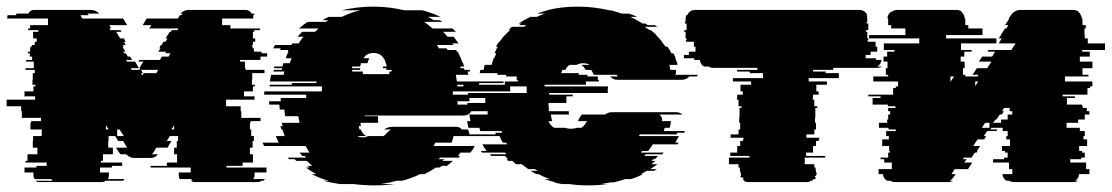

<svg xmlns="http://www.w3.org/2000/svg" viewBox="-54 -550 3358 580"><path d="M733 -369H671V-364H686V-344H688V-339H745V-329H708V-309H707V-294H716V-289H710V-274H683V-259H715V-249H629V-229H673V-214H675V-194H733V-184H703V-179H701V-159H705V-139H713V-124H709V-104H701V-84H710V-59H679V-49H630V-44H751V-29H715V-20Q715 -15 711 -9H746Q745 -8 744 -6.5Q743 -5 741 -4H736Q732 0 723 0H535Q527 0 523 -4H528Q525 -6 523 -9H489Q486 -14 486 -20V-29H522V-44H401V-49H450V-59H481V-84H472V-104H480V-124H484V-139H459L450 -124H464L452 -104H418L411 -92Q407 -86 405 -84H423Q415 -73 402 -73H350Q338 -73 327 -84H310Q308 -86 304 -92L296 -104H330L318 -124H303L294 -139H274V-124H273V-104H287V-84H257V-64H251V-59H315V-49H284V-44H248V-29H275V-20Q275 -14 272 -9H322Q321 -8 320 -6.5Q319 -5 317 -4H265Q261 0 253 0H65Q57 0 53 -4H105Q104 -5 103 -6.5Q102 -8 100 -9H51Q47 -13 47 -20V-29H20V-44H56V-49H87V-59H23V-64H29V-84H59V-104H45V-124H46V-139H72V-159H38V-179H40V-184H70V-194H12V-214H10V-229H-34V-249H52V-259H20V-274H47V-289H53V-294H44V-309H45V-329H51V-339H23V-344H48V-364H25V-369H43V-379H36V-389H30V-394H37V-404H38V-409H42V-414H51V-424H57V-434H46V-454H62V-459H31V-464H37V-474H91V-494H-32V-500L-31 -504H-6L-4 -509H32Q37 -520 49 -520H220Q235 -520 246 -509H210Q213 -506 214 -504H189Q191 -502 191 -500L195 -494H318L330 -474H276L282 -464H276L279 -459H310L313 -454H297L309 -434H320L326 -424H320L326 -414H317L320 -409H316L319 -404H318L325 -394H318L321 -389H326L332 -379H339L345 -369H327L330 -364H354L366 -344H341L344 -339H367L370 -344H367L379 -364H364L367 -369H429L435 -379H455L461 -389H445L448 -394H424L431 -404H427L430 -409H429L432 -414H434L440 -424H446L452 -434H446L459 -454H462L465 -459H482L485 -464H397L403 -474H377L389 -494H483L487 -500Q488 -501 488 -502Q488 -503 489 -504H494Q495 -506 498 -509H491Q502 -520 516 -520H687Q700 -520 706 -509H713L715 -504H710Q711 -503 711 -500V-494H617V-474H642V-464H731V-459H714V-454H710V-434H717V-424H710V-414H708V-409H709V-404H713V-394H736V-389H753V-379H733ZM418 -329 424 -339H372L378 -329H372L376 -322L380 -329ZM266 -159H274L266 -172ZM464 -159H472V-172ZM300 -139H320L307 -159H300Z M1314 -274V-264H1441V-254H1364V-244H1328V-234H1359V-228Q1359 -222 1358 -219H1372Q1365 -201 1346 -201H1048V-199H1088V-196Q1088 -192 1088 -187.5Q1088 -183 1089 -179H1035Q1035 -176 1035.5 -173.5Q1036 -171 1036 -169H1030Q1030 -165 1032 -159H1036Q1041 -145 1052 -139H1025Q1032 -135 1044 -135Q1052 -135 1057 -139H1104Q1108 -141 1111.5 -145Q1115 -149 1120 -153L1126 -159H1107Q1116 -167 1134 -167H1323Q1335 -167 1341 -159H1359Q1364 -152 1364 -145Q1363 -143 1363 -139H1316Q1314 -129 1310 -119H1261Q1258 -114 1256 -109H1380Q1378 -104 1374.5 -99Q1371 -94 1367 -89H1337Q1333 -83 1329 -79H1336Q1335 -78 1334 -77Q1333 -76 1332 -74H1276L1271 -69H1288Q1287 -68 1285.5 -67Q1284 -66 1283 -64H1314Q1307 -57 1296 -49H1281Q1280 -48 1278 -47Q1276 -46 1274 -44H1263Q1247 -33 1228 -24H1215Q1203 -18 1189.5 -13Q1176 -8 1161 -4H1145Q1134 -1 1122 1.5Q1110 4 1096 6H1138Q1124 8 1109 9Q1094 10 1077 10Q1061 10 1045 9Q1029 8 1014 6H972Q959 4 947 1.5Q935 -1 923 -4H939Q912 -11 888 -24H901Q883 -34 870 -44H881Q879 -46 877.5 -47Q876 -48 874 -49H889Q885 -53 881 -56.5Q877 -60 873 -64H841L836 -69H819Q818 -71 817 -72Q816 -73 815 -74H870Q869 -76 866 -79H859Q857 -81 855 -84Q853 -87 851 -89H881Q878 -94 875 -99Q872 -104 869 -109H744Q741 -114 739 -119H788L779 -139H806Q804 -144 802.5 -149Q801 -154 799 -159H796L793 -169H800L797 -179H851Q850 -184 849 -189Q848 -194 847 -199H807L805 -219H791Q791 -223 790.5 -226.5Q790 -230 790 -234H759V-244H794V-254H871V-264H744V-266Q744 -271 745 -274H918Q918 -278 918.5 -281.5Q919 -285 919 -289H760Q760 -291 760.5 -292Q761 -293 761 -294H827Q827 -297 828 -299H902V-304H761Q762 -309 763 -314Q764 -319 765 -324H803Q803 -328 805 -334H772Q772 -336 772.5 -337Q773 -338 773 -339H797Q797 -341 797.5 -342Q798 -343 798 -344H773L775 -349H799L802 -359H821L827 -374H809Q811 -379 813 -384.5Q815 -390 818 -394H815L817 -399H792Q794 -403 794 -404H771L777 -414H826Q827 -416 830 -419H848Q852 -424 855.5 -429.5Q859 -435 863 -439H845Q848 -443 851.5 -446.5Q855 -450 859 -454H898L908 -464H849Q862 -475 875 -484H930L938 -489H920Q928 -494 939 -499H978Q1005 -512 1034 -519H978Q1000 -524 1024 -527Q1048 -530 1074 -530Q1100 -530 1123 -527Q1146 -524 1167 -519H1222Q1237 -515 1250.5 -510Q1264 -505 1277 -499H1238Q1243 -497 1247.5 -494.5Q1252 -492 1256 -489H1274Q1276 -488 1278 -487Q1280 -486 1282 -484H1227Q1240 -475 1253 -464H1313L1323 -454H1284Q1288 -450 1291.5 -446.5Q1295 -443 1298 -439H1316Q1320 -435 1323.5 -429.5Q1327 -424 1331 -419H1312Q1313 -417 1316 -414H1266L1272 -404H1295L1298 -399H1324Q1324 -398 1326 -394H1329L1338 -374L1344 -359H1345L1348 -349H1336L1338 -344H1347L1349 -339H1365Q1365 -338 1365.5 -337Q1366 -336 1366 -334H1358L1361 -324H1323L1326 -304H1467V-299H1393Q1393 -298 1393.5 -297Q1394 -296 1394 -294H1327Q1328 -292 1328 -289H1487Q1487 -285 1487 -281.5Q1487 -278 1488 -274ZM1010 -339V-334H1042V-326H1122V-334H1129V-339H1113V-344H1103Q1103 -347 1102 -349H1114Q1114 -353 1112 -359H1111Q1110 -368 1105 -374Q1095 -390 1074 -390Q1054 -390 1044 -374H1062Q1058 -368 1056 -359H1036Q1036 -357 1035.5 -354.5Q1035 -352 1034 -349H1010Q1010 -346 1009 -344H1034V-339Z M1986 -324H2054Q2054 -323 2053 -322Q2052 -321 2051 -319H2028Q2020 -309 2006 -309H1811Q1797 -309 1789 -319H1812L1809 -324H1740L1737 -329Q1736 -333 1732 -339H1715Q1709 -350 1702 -354H1727Q1719 -359 1708 -359Q1696 -359 1688 -354H1667Q1659 -350 1654 -339H1645Q1643 -335 1641 -329H1695Q1694 -327 1694 -324H1721Q1720 -322 1720 -319H1753Q1752 -317 1752 -314Q1752 -311 1751 -309H1755V-304H1716V-294H1591V-289H1783Q1782 -284 1782 -279Q1782 -274 1782 -269H1605V-264H1676V-259H1657V-239H1603Q1603 -235 1603 -231.5Q1603 -228 1604 -224V-214H1664Q1664 -207 1665 -204H1610Q1612 -191 1614 -184H1603Q1609 -170 1620 -164H1653Q1661 -161 1670 -161Q1681 -161 1688 -164H1702Q1711 -169 1719 -184H1692L1695 -191Q1697 -195 1699.5 -198.5Q1702 -202 1704 -204H1774Q1783 -211 1794 -211H1989Q1999 -211 2008 -204H1938Q1948 -196 1946 -184H1973Q1972 -180 1971.5 -175Q1971 -170 1969 -164H1954L1951 -154H2015L2013 -149H1992L1990 -144H1879L1876 -139H1997L1986 -119H1996L1993 -114H1918Q1915 -109 1911.5 -104Q1908 -99 1904 -94H1886Q1885 -93 1884 -92Q1883 -91 1882 -89H1951Q1950 -88 1949 -87Q1948 -86 1947 -84H1897Q1896 -83 1895 -82Q1894 -81 1892 -79H1934L1924 -69H1919L1914 -64H1926L1914 -54H1932Q1927 -50 1921.5 -46.5Q1916 -43 1910 -39H1930L1922 -34H1900L1882 -24H1888Q1872 -15 1852 -9H1835Q1826 -6 1817 -3.5Q1808 -1 1799 1H1790Q1783 2 1776 3.5Q1769 5 1762 6H1782Q1768 8 1753 9Q1738 10 1722 10Q1707 10 1693 9Q1679 8 1665 6H1644Q1637 5 1630.5 3.5Q1624 2 1617 1H1626Q1617 -1 1608 -3.5Q1599 -6 1591 -9H1608Q1589 -15 1573 -24H1566Q1562 -26 1557.5 -28.5Q1553 -31 1549 -34H1570L1562 -39H1542L1522 -54H1505Q1502 -56 1499 -59Q1496 -62 1494 -64H1481L1476 -69H1481L1471 -79H1430Q1427 -82 1426 -84H1476Q1473 -87 1472 -89H1402Q1401 -91 1398 -94H1416Q1412 -99 1409 -104Q1406 -109 1403 -114H1478L1475 -119H1465Q1462 -124 1459.5 -129Q1457 -134 1455 -139H1335L1333 -144H1444L1442 -149H1463L1461 -154H1397L1394 -164H1361Q1360 -169 1359 -174Q1358 -179 1357 -184H1367L1364 -204H1419V-214H1359V-219Q1358 -224 1358 -229Q1358 -234 1358 -239H1412V-259H1431V-264H1360V-269H1537V-289H1346V-294H1471V-304H1510V-309H1506Q1507 -311 1507 -314Q1507 -317 1507 -319H1475V-324H1448Q1448 -327 1449 -329H1395Q1397 -335 1397 -339H1407L1410 -354H1431L1437 -374H1439Q1440 -378 1442 -381.5Q1444 -385 1445 -389H1440Q1442 -394 1444.5 -399.5Q1447 -405 1450 -409H1444Q1446 -413 1448.5 -416.5Q1451 -420 1454 -424H1455Q1459 -429 1463 -434.5Q1467 -440 1471 -444H1472Q1478 -452 1487 -459H1482L1488 -464H1486L1492 -469H1529Q1531 -471 1533 -472Q1535 -473 1536 -474H1514Q1516 -476 1518 -477Q1520 -478 1521 -479H1513Q1531 -491 1548 -499H1568Q1574 -502 1580 -504.5Q1586 -507 1592 -509H1569Q1573 -511 1576.5 -512Q1580 -513 1584 -514H1583Q1588 -516 1592.5 -517Q1597 -518 1601 -519H1598Q1642 -530 1690 -530Q1717 -530 1741 -527Q1765 -524 1786 -519H1789Q1794 -518 1798.5 -517Q1803 -516 1807 -514H1808Q1812 -513 1815.5 -512Q1819 -511 1823 -509H1846Q1861 -504 1871 -499H1850Q1860 -495 1869 -489.5Q1878 -484 1887 -479H1895Q1897 -478 1899 -477Q1901 -476 1902 -474H1924Q1926 -473 1927.5 -472Q1929 -471 1931 -469H1894L1900 -464H1902L1908 -459H1912Q1917 -455 1921 -451.5Q1925 -448 1929 -444H1928Q1933 -439 1937.5 -434Q1942 -429 1946 -424H1945Q1948 -420 1951 -416.5Q1954 -413 1956 -409H1962Q1966 -404 1969 -399Q1972 -394 1974 -389H1980Q1982 -385 1984 -381.5Q1986 -378 1987 -374H1986Q1988 -369 1990 -364Q1992 -359 1993 -354H1968L1971 -339H1988V-329Z M2463 -339H2402V-334H2440V-329H2480V-314H2389V-304H2444V-294H2412V-274H2419V-264H2402V-254H2401V-249H2406V-229H2415V-224H2409V-194H2408V-179H2411V-159H2406V-144H2382V-134H2421V-129H2419V-124H2411V-109H2402V-89H2381V-79H2439V-74H2377V-54H2406V-44H2410V-34H2411V-29H2413V-27Q2413 -25 2412.5 -23Q2412 -21 2411 -19H2409L2407 -14H2412Q2411 -12 2408 -9H2404Q2403 -6 2398 -4H2396Q2391 0 2382 0H2207Q2198 0 2193 -4H2195Q2193 -5 2189 -9H2193Q2192 -11 2191 -12Q2190 -13 2189 -14H2184L2182 -19H2185Q2184 -22 2184 -27V-29H2182V-34H2181V-44H2177V-54H2148V-74H2210V-79H2152V-89H2173V-109H2182V-124H2190V-129H2192V-134H2153V-144H2177V-159H2182V-179H2179V-194H2180V-224H2186V-229H2177V-249H2172V-254H2173V-264H2190V-274H2183V-294H2215V-304H2160V-314H2251V-329H2211V-334H2173V-339H2234V-345H2101Q2092 -345 2087 -349H2073Q2062 -355 2060 -369H2043V-374H2012V-384H2027V-394H2047V-409H2042V-424H2018V-429H2020V-434H2017V-454H2013V-459H2020V-479H2015V-484H2017V-493Q2017 -498 2019 -504H2022Q2029 -520 2046 -520H2541Q2559 -520 2566 -504H2564Q2566 -498 2566 -493V-484H2564V-479H2569V-459H2562V-454H2566V-434H2569V-429H2567V-424H2591V-409H2596V-394H2576V-384H2561V-374H2592V-369H2609Q2607 -355 2596 -349H2610Q2605 -345 2596 -345H2463Z M3284 -399H3215V-394H3238V-379H3208V-364H3246V-344H3216V-324H3234V-319H3163V-304H3246V-289H3239V-284H3231V-264H3156V-259H3193V-254H3169V-234H3215V-229H3217V-224H3229V-214H3237V-204H3223V-189H3203V-179H3168V-164H3208V-154H3223V-139H3219V-129H3230V-109H3206V-94H3215V-89H3223V-74H3212V-69H3179V-59H3227V-39H3237V-24H3206Q3204 -10 3194 -4H3202Q3197 0 3188 0H3009Q3000 0 2995 -4H2986Q2976 -10 2974 -24H3004V-39H2994V-59H2946V-69H2979V-74H2990V-89H2982V-94H2973V-109H2997V-129H2986V-139H2990V-154H2975V-164H2941L2938 -159H2959L2956 -154H2928L2918 -139H2925L2919 -129H2899L2886 -109H2907L2897 -94H2899L2896 -89H2891L2881 -74H2858L2855 -69H2866L2859 -59H2883L2870 -39H2830L2820 -24H2833L2828 -17Q2822 -8 2815 -4H2825Q2818 0 2809 0H2650Q2641 0 2636 -4H2626Q2615 -10 2613 -24H2600V-39H2640V-59H2617V-69H2606V-74H2629V-89H2634V-94H2632V-109H2611V-129H2631V-139H2623V-154H2652V-159H2630V-164H2601V-179H2626V-189H2629V-204H2635V-214H2629V-224H2651V-229H2628V-234H2582V-254H2606V-259H2569V-264H2644V-284H2652V-289H2659V-304H2584V-319H2629V-324H2622V-344H2627V-364H2615V-379H2626V-394H2648V-399H2616V-419H2723V-434H2571V-444H2681V-464H2638V-474H2629V-494H2627Q2627 -506 2637 -514H2639Q2647 -520 2656 -520H2835Q2846 -520 2852 -514H2850Q2860 -506 2860 -494H2862V-474H2871V-464H2914V-444H2804V-434H2956V-419H2849V-399H2881V-394H2859V-379H2848V-364H2860V-344H2855V-324H2862V-319H2899L2902 -324H2884L2897 -344H2928L2941 -364H2903L2913 -379H2943L2952 -394H2929L2932 -399H3001L3014 -419H2963L2972 -434H2963L2970 -444H2969L2982 -464H2986L2992 -474H2982L2995 -494H2993L2999 -503Q3003 -509 3009 -514H3010Q3018 -520 3029 -520H3188Q3198 -520 3205 -514H3204Q3212 -507 3214 -494H3216V-474H3226V-464H3222V-444H3223V-434H3232V-419H3284ZM2817 -319V-304H2818L2828 -319ZM2892 -290 2901 -304H2892ZM3004 -204V-214H2996V-224H2979L2973 -214H2979L2972 -204H2966L2956 -189H2953L2946 -179H2970V-189H2990V-204ZM2912 -164H2935V-179H2922Z"/></svg>

Font: Rubik Glitch
Style: Regular
Weight: 400
Designer: Hubert and Fischer, NaN
Foundry: Hubert and Fischer, NaN
Version: Version 2.200